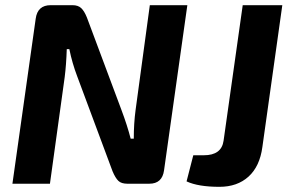

<svg xmlns="http://www.w3.org/2000/svg" viewBox="-20 -710 1122 742"><path d="M1071 -690 994 -142Q984 -67 940.5 -27.5Q897 12 828 12Q746 12 701 -9L727 -110H768Q836 -110 844 -166L918 -690ZM704 -690 614 -52Q607 0 557 0H472Q449 0 437.5 -11Q426 -22 415 -48L278 -416Q259 -466 248 -520H238Q236 -459 230 -412L173 0H28L118 -638Q125 -690 176 -690H260Q282 -690 294 -678.5Q306 -667 316 -642L449 -286Q472 -225 485 -174H497Q497 -233 504 -285L559 -690Z"/></svg>

Font: Ezarion
Style: Bold Italic
Weight: 700
Italic angle: -8°
Designer: Natanael Gama
Version: Version 1.001;PS 001.001;hotconv 1.0.70;makeotf.lib2.5.58329